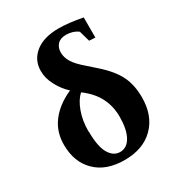

<svg xmlns="http://www.w3.org/2000/svg" viewBox="-171 -808 862 933"><g transform="rotate(-30 259.5 -341.5)"><path d="M430 -571 396 -573 379 -633Q351 -654 312 -654Q280 -654 264 -636Q248 -619 248 -591Q248 -564 265 -536Q281 -510 321 -476L366 -436Q431 -379 456 -327Q481 -276 481 -207Q481 -104 421 -44Q361 16 257 16Q154 16 96 -41Q37 -98 37 -196Q37 -268 77 -321Q118 -376 195 -410Q161 -441 140 -482Q119 -522 119 -562Q119 -624 167 -662Q214 -699 298 -699Q350 -699 430 -684ZM173 -193 174 -190Q174 -108 197 -68Q220 -29 257 -29Q296 -29 318 -69Q340 -109 340 -180Q340 -237 316 -285Q292 -334 237 -375Q209 -351 191 -302Q173 -253 173 -193Z"/></g></svg>

Font: Libra Serif Modern
Style: Bold
Weight: 700
Designer: Stefan Peev, Context Ltd
Foundry: Ascender Corporation
Version: Version 1.000